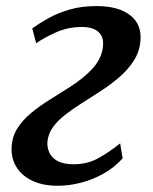

<svg xmlns="http://www.w3.org/2000/svg" viewBox="-20 -586 491 616"><path d="M166 10Q116 10 81.8 -7Q47.5 -24 31 -53Q14.5 -82 17.5 -118Q20 -150.5 37.2 -176.5Q54.5 -202.5 80.8 -224.2Q107 -246 138 -265.2Q169 -284.5 199 -303.5Q250.5 -336 279 -368.5Q307.5 -401 310.5 -438.5Q312.5 -459 304.8 -472.5Q297 -486 281.2 -492.8Q265.5 -499.5 243 -499.5Q197.5 -499.5 158 -481.5Q118.5 -463.5 96 -447L83.5 -495Q105 -510.5 134.2 -527Q163.5 -543.5 202 -555Q240.5 -566.5 289.5 -566.5Q360 -566.5 397.8 -537Q435.5 -507.5 430.5 -454.5Q427.5 -419.5 408.8 -390.5Q390 -361.5 361.5 -337.2Q333 -313 301.5 -292.8Q270 -272.5 241 -254Q212.5 -236 188.5 -217.2Q164.5 -198.5 149.5 -177.5Q134.5 -156.5 132 -130.5Q131 -112 138.8 -95.5Q146.5 -79 165.5 -69Q184.5 -59 216 -59Q260 -59 294.2 -77.8Q328.5 -96.5 365.5 -126L373.5 -78Q346 -47.5 310.5 -28Q275 -8.5 237.5 0.8Q200 10 166 10Z"/></svg>

Font: Merriweather 20pt Medium
Style: Italic
Weight: 500
Italic angle: -7.8°
Version: Version 2.101